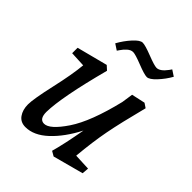

<svg xmlns="http://www.w3.org/2000/svg" viewBox="-207 -841 974 974"><g transform="rotate(45 280.0 -354.0)"><path d="M138 11Q103 11 84.5 -15Q66 -41 66 -80Q66 -119 92 -234Q118 -349 124 -418L41 -422V-461L207 -504L229 -484Q161 -227 159 -119Q159 -68 193 -68Q233 -68 292.5 -156.5Q352 -245 396 -427L405 -488L478 -504L502 -488Q465 -345 449 -261.5Q433 -178 423 -69L512 -65L509 -29L345 15L319 0Q338 -67 359 -185Q313 -96 255.5 -42.5Q198 11 138 11ZM201 -604 192 -591 160 -612Q181 -650 209.5 -681.5Q238 -713 256.5 -713Q275 -713 327.5 -692.5Q380 -672 396 -672Q421 -672 449 -710L458 -723L490 -702Q470 -666 441 -635Q412 -604 394 -604Q376 -604 324 -624.5Q272 -645 256 -645Q240 -645 225 -631.5Q210 -618 201 -604Z"/></g></svg>

Font: Andada
Style: Italic
Weight: 400
Italic angle: -8.29999°
Designer: Carolina Giovagnoli
Foundry: Carolina Giovagnoli
Version: Version 1.003